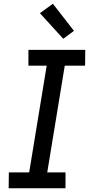

<svg xmlns="http://www.w3.org/2000/svg" viewBox="-20 -1000 490 1020"><path d="M26 0 27 -84H135L228 -651H131V-735H433L432 -651H324L231 -84H328V0ZM316 -794 192 -930 261 -980 373 -836Z"/></svg>

Font: Iosevka Custom Medium Oblique
Style: Regular
Weight: 500
Italic angle: -9°
Designer: Belleve Invis
Foundry: Belleve Invis
Version: Version 27.0.1